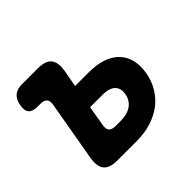

<svg xmlns="http://www.w3.org/2000/svg" viewBox="-135 -710 870 870"><g transform="rotate(-45 300.0 -275.0)"><path d="M265 -374H352Q453 -374 501 -324Q549 -274 534 -186Q526 -143 505 -108.5Q484 -74 452 -50Q420 -26 378 -13Q336 0 286 0H161Q113 0 94.5 -23Q76 -46 84 -94L134 -381Q139 -405 130 -416.5Q121 -428 96 -428H78Q47 -428 34.5 -443Q22 -458 28 -489Q33 -519 51 -534.5Q69 -550 100 -550H203Q251 -550 269.5 -527Q288 -504 280 -456ZM229 -163Q224 -138 233.5 -127Q243 -116 267 -116H300Q342 -116 368 -134.5Q394 -153 400 -187Q406 -221 386.5 -239.5Q367 -258 325 -258H245Z"/></g></svg>

Font: Maple Mono
Style: Bold Italic
Weight: 700
Italic angle: -10°
Monospace: yes
Designer: subframe7536
Version: Version 7.000